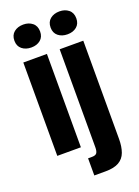

<svg xmlns="http://www.w3.org/2000/svg" viewBox="-166 -796 747 1032"><g transform="rotate(-20 207.5 -279.5)"><path d="M36 0V-534H171V0ZM105 -595Q73 -595 52 -612Q31 -629 31 -660Q31 -692 52 -709Q73 -726 105 -726Q136 -726 157 -709Q178 -692 178 -660Q178 -629 157.5 -612Q137 -595 105 -595ZM187 167V69H209Q230 69 237 59Q244 49 244 26V-534H379V28Q379 72 367.5 103.5Q356 135 328 151Q300 167 252 167ZM312 -595Q280 -595 259 -612Q238 -629 238 -660Q238 -692 259 -709Q280 -726 312 -726Q343 -726 364 -709Q385 -692 385 -660Q385 -629 364.5 -612Q344 -595 312 -595Z"/></g></svg>

Font: Mona Sans Condensed
Style: Bold
Weight: 700
Width: 3
Designer: Deni Anggara
Foundry: GitHub
Version: Version 2.000